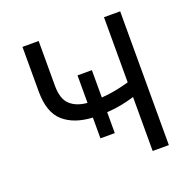

<svg xmlns="http://www.w3.org/2000/svg" viewBox="-128 -854 978 981"><g transform="rotate(-20 361.0 -363.5)"><path d="M387.8 -494.3V-345.5Q427.9 -348.4 465.4 -355.6Q502.8 -362.9 538.4 -373.2V-727.3H626.4V0H538.4V-293.3Q503.2 -282.7 467.9 -275.6Q432.5 -268.5 387.8 -265.6V-152H309.7V-264.9Q208.8 -270.2 152 -320.8Q95.2 -371.4 95.2 -484.4V-727.3H183.2V-484.4Q183.2 -411.6 217.2 -380.5Q251.1 -349.4 309.7 -344.8V-494.3Z"/></g></svg>

Font: Inter UI
Style: Regular
Weight: 400
Designer: Rasmus Andersson
Foundry: rsms
Version: 3.2;8d6f07862